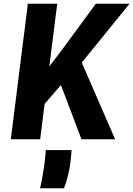

<svg xmlns="http://www.w3.org/2000/svg" viewBox="-20 -747 715 1030"><path d="M197.5 -164 223 -362 321 -491 494 -727H675L407.5 -397.5L344.5 -334.5ZM38 0 129.5 -727H287L195.5 0ZM417 0 277.5 -368 397.5 -460 597.5 0ZM194.5 263Q199.5 245 205 216Q210.5 187 215.5 153.5Q220.5 120 223 89.5L226 58H364L361 94.5Q358 130 351.8 162Q345.5 194 338 219.8Q330.5 245.5 323 263Z"/></svg>

Font: Spline Sans Mono
Style: Italic
Weight: 400
Italic angle: -4°
Monospace: yes
Designer: Eben Sorkin, Mirko Velimirovic
Foundry: Sorkin Type
Version: Version 1.004